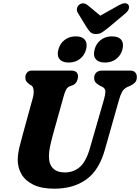

<svg xmlns="http://www.w3.org/2000/svg" viewBox="-20 -1126 846 1159"><path d="M523 -232.5 608 -527Q616 -555 616.2 -573.5Q616.5 -592 596 -603L584 -608Q563.5 -620 555.8 -630.2Q548 -640.5 548.5 -657Q548.5 -675 560.8 -687.5Q573 -700 597.5 -700H765.5Q786 -700 796 -689Q806 -678 806 -661.5Q806 -639.5 795.2 -628.2Q784.5 -617 764.5 -607L751 -602Q727.5 -590.5 717.2 -572.2Q707 -554 697.5 -520L613.5 -224Q578.5 -98 500.8 -42.5Q423 13 308 13Q230.5 13 181.5 -11Q132.5 -35 109.5 -75Q86.5 -115 87 -162Q87.5 -198 98 -240.2Q108.5 -282.5 118 -316.5L178 -534.5Q185 -559.5 182.8 -581Q180.5 -602.5 170.5 -609.5L159.5 -615.5Q144.5 -627 138.5 -636Q132.5 -645 133 -661Q133.5 -676.5 143.8 -688.2Q154 -700 172 -700H409Q451.5 -700 451 -663Q450.5 -647.5 442.8 -633Q435 -618.5 417 -610.5L402.5 -606Q386 -599 378 -583Q370 -567 362.5 -538.5L300.5 -316.5Q288 -270.5 281.8 -240Q275.5 -209.5 275.5 -185.5Q274.5 -136 299.5 -110.5Q324.5 -85 370.5 -85Q423.5 -85 461.5 -117.5Q499.5 -150 523 -232.5ZM395 -748.5Q356.5 -748.5 339.5 -769.2Q322.5 -790 332.5 -827Q342.5 -864 370.5 -885.2Q398.5 -906.5 437.5 -906.5Q476 -906.5 492.5 -885.2Q509 -864 499.5 -827Q489.5 -791 461.8 -769.8Q434 -748.5 395 -748.5ZM613.5 -748.5Q575 -748.5 558 -769.2Q541 -790 551 -827Q560.5 -864 588.8 -885.2Q617 -906.5 655.5 -906.5Q695.5 -906.5 712 -885.2Q728.5 -864 719 -827Q709 -791 681.2 -769.8Q653.5 -748.5 613.5 -748.5ZM639 -963Q616.5 -944.5 599 -932.5Q581.5 -920.5 559.5 -920.5Q537 -920.5 525.5 -932Q514 -943.5 502 -963L450 -1048Q441.5 -1062.5 444.8 -1076Q448 -1089.5 458 -1097.5Q483 -1116 510 -1094L585.5 -1031.5L697 -1094Q738 -1117 754.5 -1097.5Q760.5 -1090 758 -1075.5Q755.5 -1061 738 -1046Z"/></svg>

Font: Fraunces 72pt S100
Style: Bold Italic
Weight: 700
Italic angle: -16°
Version: Version 1.000; ttfautohint (v1.8.3)